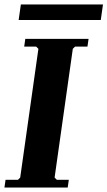

<svg xmlns="http://www.w3.org/2000/svg" viewBox="-23 -845 484 865"><path d="M315 -635 305 -625 223 -45 233 -35H287L282 0H-3L2 -35H58L68 -45L150 -625L140 -635H86L91 -670H376L371 -635ZM71 -825H441L431 -755H61Z"/></svg>

Font: Brygada 1918
Style: Bold Italic
Weight: 700
Italic angle: -8°
Designer: Mateusz Machalski | Borys Kosmynka | Przemek Hoffer
Foundry: NIEPODLEGLA 2018
Version: Version 3.006